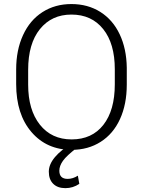

<svg xmlns="http://www.w3.org/2000/svg" viewBox="-20 -741 717 962"><path d="M61 0ZM615.2 -316.9Q615.2 -218.8 581.3 -144.5Q547.4 -70.3 484.4 -30.3Q421.4 9.8 338.9 9.8Q214.4 9.8 137.7 -79.3Q61 -168.5 61 -319.8V-393.1Q61 -490.2 95.5 -565.2Q129.9 -640.1 192.9 -680.4Q255.9 -720.7 337.9 -720.7Q419.9 -720.7 482.7 -681.2Q545.4 -641.6 579.6 -569.3Q613.8 -497.1 615.2 -401.9ZM555.2 -394Q555.2 -522.5 497.1 -595.2Q439 -668 337.9 -668Q238.8 -668 179.9 -595Q121.1 -522 121.1 -391.1V-316.9Q121.1 -190.4 179.7 -116.5Q238.3 -42.5 338.9 -42.5Q440.9 -42.5 498 -115.5Q555.2 -188.5 555.2 -318.8ZM364.7 0Q313.5 39.1 295.4 64.7Q277.3 90.3 277.3 114.3Q277.3 155.3 318.8 155.3Q345.2 155.3 370.1 139.2L377.4 180.2Q345.7 201.7 307.6 201.7Q268.6 201.7 246.6 179.9Q224.6 158.2 224.6 119.1Q224.6 83 254.9 46.6Q285.2 10.3 335.9 -18.1Z"/></svg>

Font: Roboto Light
Style: Regular
Weight: 300
Designer: Google
Version: Version 2.134; 2016; ttfautohint (v1.6)